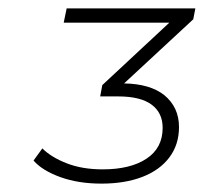

<svg xmlns="http://www.w3.org/2000/svg" viewBox="-20 -762 486 458"><path d="M222 -324Q167 -324 124 -339.5Q81 -355 60 -379L81 -408Q102 -387 139 -372.5Q176 -358 225 -358Q291 -358 329.5 -383.5Q368 -409 368 -457Q368 -493 341.5 -512.5Q315 -532 262 -532H219L224 -559L384 -708H132L139 -742H446L441 -716L276 -563Q338 -562 372 -535Q407 -506 407 -459Q407 -417 384 -386.5Q361 -356 319.5 -340Q278 -324 222 -324Z"/></svg>

Font: Montserrat Thin Light
Style: Italic
Weight: 300
Italic angle: -11.3°
Version: Version 9.000